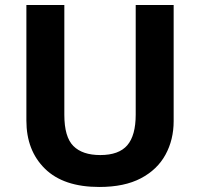

<svg xmlns="http://www.w3.org/2000/svg" viewBox="-20 -734 796 764"><path d="M671 -714V-252Q671 -178 638.5 -118.5Q606 -59 540.5 -24.5Q475 10 375 10Q233 10 159 -62.5Q85 -135 85 -254V-714H236V-277Q236 -189 272 -153Q308 -117 379 -117Q453 -117 486.5 -156Q520 -195 520 -278V-714Z"/></svg>

Font: Noto IKEA Arabic
Style: Bold
Weight: 700
Designer: Monotype Design Team
Foundry: Monotype Imaging Inc.
Version: Version 1.200